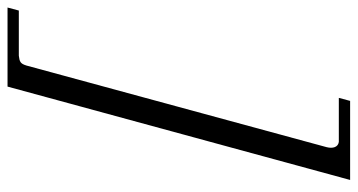

<svg xmlns="http://www.w3.org/2000/svg" viewBox="-330 -512 950 510"><g transform="rotate(90 145.0 -257.0)"><path d="M-90 198H120L368 -712H158L150 -682H267C281 -680 285 -666 281 -650L64 148C59 164 54 166 38 168H-82Z"/></g></svg>

Font: Old Standard
Style: Italic
Weight: 400
Italic angle: -15.2°
Designer: Alexey Kryukov <alexios@thessalonica.org.ru>
Version: Version 2.0